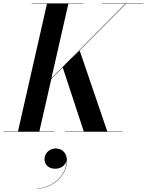

<svg xmlns="http://www.w3.org/2000/svg" viewBox="-61 -770 857 1122"><path d="M-41 -2V0H256.5V-2H169L239 -309L305.5 -376L428.5 -2H318.5V0H652.5V-2H566L405 -473.5L355.5 -426.5L675 -748H776V-750H536V-748H671.5L239.5 -313L338.5 -748H426.5V-750H124V-748H213.5L44 -2ZM199 159C199 190.5 220.5 216 262 216C294 216 325 196 328 163.5C334 254 240 331 156 331V332.5C241 332.5 330.5 258 330.5 171C330.5 123 301.5 97.5 264.5 97.5C228 97.5 199 126.5 199 159Z"/></svg>

Font: Bodoni* 96pt Medium
Style: Italic
Weight: 500
Italic angle: -13°
Version: Version 2.3